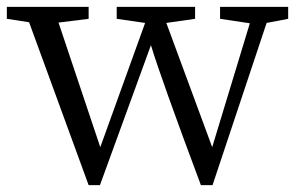

<svg xmlns="http://www.w3.org/2000/svg" viewBox="-21 -534 870 561"><path d="M821 -514V-479L758 -467L600 7H566Q449 -306 420 -402L271 7H238L64 -469L-1 -479V-514H238V-479L150 -468L272 -104L403 -467L320 -479V-514H549V-479L465 -467L599 -104L709 -466L622 -479V-514Z"/></svg>

Font: Han-Nom Khai
Style: Regular
Weight: 400
Version: Version 1.200;June 22, 2023;FontCreator 14.0.0.2814 64-bit